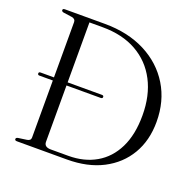

<svg xmlns="http://www.w3.org/2000/svg" viewBox="-124 -828 971 957"><g transform="rotate(20 362.0 -350.0)"><path d="M50.5 -8Q50.5 -15.5 61 -17.5L106.5 -24Q126.5 -27 126.5 -43V-346H55.5Q46 -346 46 -354.5Q46 -362.5 55.5 -362.5H126.5V-656Q126.5 -672.5 106.5 -676L61 -682.5Q50.5 -685 50.5 -692Q50.5 -700 62 -700H273Q396.5 -700 488.8 -652.8Q581 -605.5 632 -521.8Q683 -438 683 -328.5Q683 -230 639.5 -156.2Q596 -82.5 516.2 -41.2Q436.5 0 327 0H62Q50.5 0 50.5 -8ZM327 -19.5Q411 -19.5 473.8 -55.8Q536.5 -92 571.2 -162.2Q606 -232.5 606 -335Q606 -440 565.5 -517.8Q525 -595.5 449.5 -638Q374 -680.5 268.5 -680.5H199V-362.5H380.5Q390.5 -362.5 390.5 -354.5Q390.5 -346 380.5 -346H199V-47.5Q199 -19.5 234.5 -19.5Z"/></g></svg>

Font: Fraunces 72pt S000 Light
Style: Regular
Weight: 300
Version: Version 1.000; ttfautohint (v1.8.3)